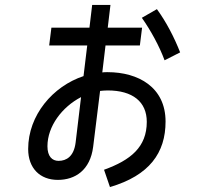

<svg xmlns="http://www.w3.org/2000/svg" viewBox="-20 -679 840 777"><path d="M416 -313C517 -313 574 -267 574 -186C574 -84 509 -31 401 8L425 78C585 31 650 -61 650 -187C650 -326 540 -387 415 -387C408 -387 401 -387 394 -386L407 -495H546L555 -567H416L427 -659H353L342 -567H188L179 -495H333L318 -371C194 -330 94 -213 94 -76C94 2 142 49 214 49C284 49 345 10 357 -85L385 -311C395 -312 405 -313 416 -313ZM709 -467C685 -528 653 -590 615 -642L554 -607C590 -556 625 -492 646 -435ZM172 -87C172 -168 231 -246 308 -286L286 -102C279 -46 249 -28 217 -28C191 -28 172 -46 172 -87Z"/></svg>

Font: Smiley Sans Oblique
Style: Regular
Weight: 400
Italic angle: -8°
Designer: oooooohmygosh, Nagisa Chen, Janine Sui, Heda Shi, Jian Li
Foundry: atelierAnchor
Version: Version 2.0.1